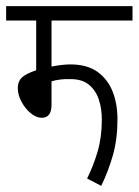

<svg xmlns="http://www.w3.org/2000/svg" viewBox="-20 -642 452 626"><path d="M148 -575V-425Q163 -428 179.5 -430Q196 -432 209 -432Q264 -432 297.5 -408Q331 -384 347 -344Q363 -304 363 -253Q363 -188 348 -135.5Q333 -83 310 -36L264 -60Q284 -100 298 -147Q312 -194 312 -252Q312 -288 302 -318Q292 -348 269 -366.5Q246 -385 206 -384Q177 -385 148 -377V-300Q148 -258 116 -258Q98 -258 80 -273Q62 -288 50 -310.5Q38 -333 38 -355Q38 -376 50.5 -388.5Q63 -401 98 -413V-575H0V-622H412V-575Z"/></svg>

Font: Noto Sans ExtraCondensed Light
Style: Regular
Weight: 300
Width: 2
Designer: Monotype Design Team
Foundry: Monotype Imaging Inc.
Version: Version 2.013; ttfautohint (v1.8.4.7-5d5b)